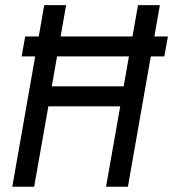

<svg xmlns="http://www.w3.org/2000/svg" viewBox="-20 -713 661 733"><path d="M62.5 -497.6H114.3L26.9 0H110.4L164.6 -307.1H439L384.8 0H468.3L555.7 -497.6H607.4L621.1 -573.7H569.3L590.3 -693.4H506.8L485.8 -573.7H211.4L232.4 -693.4H148.9L127.9 -573.7H76.2ZM177.7 -383.3 197.8 -497.6H472.2L452.1 -383.3Z"/></svg>

Font: Cascadia Mono NF SemiLight
Style: Italic
Weight: 350
Italic angle: -10°
Monospace: yes
Designer: Aaron Bell
Foundry: Saja Typeworks
Version: Version 2404.023